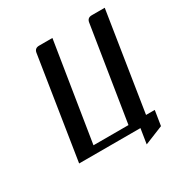

<svg xmlns="http://www.w3.org/2000/svg" viewBox="-125 -533 654 689"><g transform="rotate(-30 201.5 -188.0)"><path d="M43.9 0 109.9 -420.9Q112.8 -438 130.9 -438H186L121.1 -30.8H266.1L328.1 -420.9Q331.1 -438 349.1 -438H402.8L338.9 -30.8H375L365.2 30.8L288.1 62L297.9 0Z"/></g></svg>

Font: Hhenum
Style: Italic
Weight: 400
Designer: T. Christopher White
Version: Version 1.0